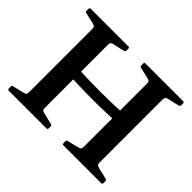

<svg xmlns="http://www.w3.org/2000/svg" viewBox="-157 -991 1236 1236"><g transform="rotate(45 461.0 -373.0)"><path d="M139 0V-746H282V0ZM139 -425Q216 -419 297 -415.5Q378 -412 459.5 -412Q541 -412 622 -415.5Q703 -419 780 -425V-354Q703 -348 622 -344.5Q541 -341 459.5 -341Q378 -341 297 -344.5Q216 -348 139 -354ZM637 0V-746H780V0ZM538 0Q528 0 528 -10V-29Q528 -38 538 -40L614 -58Q629 -62 633 -68Q637 -74 637 -88V-210H780V-89Q780 -73 785 -67.5Q790 -62 802 -59L882 -40Q891 -37 891 -28V-9Q891 0 881 0ZM40 0Q30 0 30 -10V-29Q30 -38 40 -40L116 -58Q131 -62 135 -68Q139 -74 139 -88V-210H282V-89Q282 -73 286.5 -67.5Q291 -62 304 -59L384 -40Q393 -37 393 -28V-9Q393 0 383 0ZM528 -736Q528 -746 538 -746H881Q891 -746 891 -737V-719Q891 -710 882 -706L802 -688Q790 -685 785 -679.5Q780 -674 780 -658V-537H637V-659Q637 -672 633 -678.5Q629 -685 614 -689L538 -706Q528 -708 528 -718ZM30 -736Q30 -746 40 -746H383Q393 -746 393 -737V-719Q393 -710 384 -706L304 -688Q291 -685 286.5 -679.5Q282 -674 282 -658V-537H139V-659Q139 -672 135 -678.5Q131 -685 116 -689L40 -706Q30 -708 30 -718Z"/></g></svg>

Font: Hahmlet SemiBold
Style: Regular
Weight: 600
Version: Version 1.002